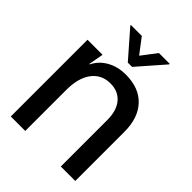

<svg xmlns="http://www.w3.org/2000/svg" viewBox="-208 -818 920 920"><g transform="rotate(45 252.0 -358.5)"><path d="M33 0V-520H135L121 -444H124Q144 -485 185.5 -508.5Q227 -532 281 -532Q371 -532 420.5 -479.5Q470 -427 470 -333V0H372V-315Q372 -379 342 -414.5Q312 -450 259 -450Q199 -450 165 -404.5Q131 -359 131 -279V0ZM393 -713 276 -579H247L130 -713V-717H204L261 -642H263L320 -717H393Z"/></g></svg>

Font: Non Bureau
Style: Regular
Weight: 400
Designer: Jona Saucedo
Foundry: Non Foundry
Version: Version 1.000; ttfautohint (v1.8.4)